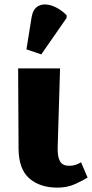

<svg xmlns="http://www.w3.org/2000/svg" viewBox="-20 -849 423 879"><path d="M243 10Q163 10 114.5 -32Q66 -74 65 -167L63 -536H255L244 -173Q243 -130 255 -110Q267 -90 296 -90Q313 -90 325 -94Q337 -98 351 -106L381 -36Q360 -23 324 -6.5Q288 10 243 10ZM169 -600 101 -623 125 -772Q131 -804 148.5 -817Q166 -830 190 -828.5Q214 -827 239.5 -813.5Q265 -800 285 -779V-767Z"/></svg>

Font: Noto Serif SemiCondensed Black
Style: Regular
Weight: 900
Width: 4
Designer: Monotype Design Team
Foundry: Monotype Imaging Inc.
Version: Version 2.014; ttfautohint (v1.8.4.7-5d5b)